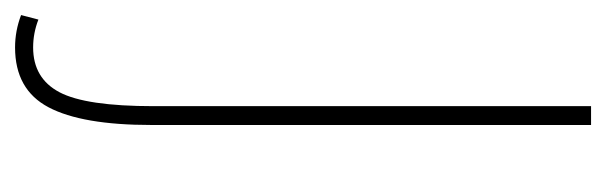

<svg xmlns="http://www.w3.org/2000/svg" viewBox="-295 -510 805 255"><g transform="rotate(-90 107.5 -382.5)"><path d="M94 -581V0H69V-584Q69 -676 92.5 -720.5Q116 -765 172 -765Q194 -765 215 -757L209 -734Q191 -741 172 -741Q131 -741 112.5 -706Q94 -671 94 -581Z"/></g></svg>

Font: Noto Sans Display Thin Cond
Style: Regular
Weight: 250
Width: 3
Designer: Monotype Design team
Foundry: Monotype Imaging Inc.
Version: Version 1.000